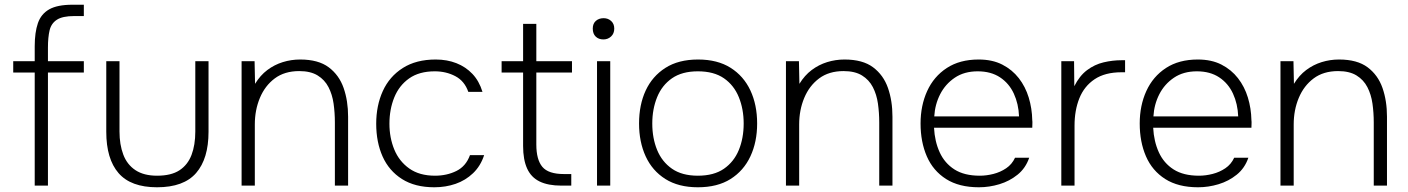

<svg xmlns="http://www.w3.org/2000/svg" viewBox="-20 -786 5961 813"><path d="M127 0V-479H36V-527H127V-590Q127 -649 140.5 -688Q154 -727 188.5 -746.5Q223 -766 287 -766H335V-718H294Q245 -718 221 -702.5Q197 -687 190 -657.5Q183 -628 183 -584V-527H335V-479H183V0Z M645 7Q534 7 482 -53Q430 -113 430 -228V-527H486V-229Q486 -174 502 -131.5Q518 -89 553.5 -65.5Q589 -42 645 -42Q705 -42 740 -65Q775 -88 791 -130Q807 -172 807 -229V-527H863V-228Q863 -114 810.5 -53.5Q758 7 645 7Z M1003 0V-527H1058L1060 -431Q1082 -467 1112 -489.5Q1142 -512 1177.5 -523Q1213 -534 1251 -534Q1328 -534 1372 -501Q1416 -468 1435 -413.5Q1454 -359 1454 -292V0H1398V-267Q1398 -309 1392.5 -347.5Q1387 -386 1371 -417Q1355 -448 1325 -466.5Q1295 -485 1247 -485Q1185 -485 1143.5 -454Q1102 -423 1080.5 -371.5Q1059 -320 1059 -259V0Z M1819 7Q1737 7 1682 -28Q1627 -63 1600 -123.5Q1573 -184 1573 -262Q1573 -339 1601 -400.5Q1629 -462 1685.5 -498Q1742 -534 1825 -534Q1873 -534 1912.5 -518.5Q1952 -503 1980.5 -473Q2009 -443 2023 -397H1963Q1947 -443 1908 -463.5Q1869 -484 1821 -484Q1755 -484 1712.5 -454Q1670 -424 1649.5 -373.5Q1629 -323 1629 -262Q1629 -203 1649.5 -153Q1670 -103 1713 -72.5Q1756 -42 1822 -42Q1872 -42 1912.5 -62Q1953 -82 1970 -129H2030Q2015 -83 1983 -52.5Q1951 -22 1909 -7.5Q1867 7 1819 7Z M2357 0Q2301 0 2265 -17.5Q2229 -35 2212 -72.5Q2195 -110 2195 -168V-479H2104V-527H2195V-685H2251V-527H2402V-479H2251V-174Q2251 -110 2276.5 -79.5Q2302 -49 2368 -49H2399V0Z M2508 0V-527H2564V0ZM2535 -619Q2515 -619 2502.5 -631Q2490 -643 2490 -665Q2490 -686 2503 -697.5Q2516 -709 2536 -709Q2555 -709 2568 -697Q2581 -685 2581 -665Q2581 -644 2567.5 -631.5Q2554 -619 2535 -619Z M2935 7Q2853 7 2797.5 -28Q2742 -63 2714 -124Q2686 -185 2686 -263Q2686 -342 2714 -402.5Q2742 -463 2797.5 -498.5Q2853 -534 2936 -534Q3018 -534 3073.5 -499Q3129 -464 3157.5 -403Q3186 -342 3186 -263Q3186 -185 3157.5 -124Q3129 -63 3073.5 -28Q3018 7 2935 7ZM2935 -42Q3003 -42 3045.5 -71.5Q3088 -101 3108.5 -151Q3129 -201 3129 -263Q3129 -324 3108.5 -374.5Q3088 -425 3045.5 -454.5Q3003 -484 2935 -484Q2868 -484 2825.5 -454.5Q2783 -425 2762.5 -374.5Q2742 -324 2742 -263Q2742 -201 2762.5 -151Q2783 -101 2825.5 -71.5Q2868 -42 2935 -42Z M3308 0V-527H3363L3365 -431Q3387 -467 3417 -489.5Q3447 -512 3482.5 -523Q3518 -534 3556 -534Q3633 -534 3677 -501Q3721 -468 3740 -413.5Q3759 -359 3759 -292V0H3703V-267Q3703 -309 3697.5 -347.5Q3692 -386 3676 -417Q3660 -448 3630 -466.5Q3600 -485 3552 -485Q3490 -485 3448.5 -454Q3407 -423 3385.5 -371.5Q3364 -320 3364 -259V0Z M4125 7Q4041 7 3986 -28Q3931 -63 3904.5 -124Q3878 -185 3878 -263Q3878 -339 3906 -400.5Q3934 -462 3989 -498Q4044 -534 4124 -534Q4182 -534 4224 -512.5Q4266 -491 4294 -455Q4322 -419 4336 -373Q4350 -327 4351 -277Q4352 -270 4351.5 -262Q4351 -254 4351 -245H3935Q3938 -187 3959 -141Q3980 -95 4021.5 -68.5Q4063 -42 4129 -42Q4157 -42 4186.5 -49.5Q4216 -57 4240.5 -73.5Q4265 -90 4278 -118H4338Q4323 -74 4289 -46.5Q4255 -19 4212 -6Q4169 7 4125 7ZM3936 -293H4295Q4293 -346 4273 -389.5Q4253 -433 4214.5 -458.5Q4176 -484 4120 -484Q4063 -484 4023 -457Q3983 -430 3961 -387Q3939 -344 3936 -293Z M4474 0V-527H4528L4529 -421Q4551 -465 4583 -489Q4615 -513 4653 -522Q4691 -531 4729 -531Q4732 -531 4736.5 -531Q4741 -531 4744 -531V-480H4729Q4659 -480 4615 -450.5Q4571 -421 4550.5 -370Q4530 -319 4530 -254V0Z M5053 7Q4969 7 4914 -28Q4859 -63 4832.5 -124Q4806 -185 4806 -263Q4806 -339 4834 -400.5Q4862 -462 4917 -498Q4972 -534 5052 -534Q5110 -534 5152 -512.5Q5194 -491 5222 -455Q5250 -419 5264 -373Q5278 -327 5279 -277Q5280 -270 5279.5 -262Q5279 -254 5279 -245H4863Q4866 -187 4887 -141Q4908 -95 4949.5 -68.5Q4991 -42 5057 -42Q5085 -42 5114.5 -49.5Q5144 -57 5168.5 -73.5Q5193 -90 5206 -118H5266Q5251 -74 5217 -46.5Q5183 -19 5140 -6Q5097 7 5053 7ZM4864 -293H5223Q5221 -346 5201 -389.5Q5181 -433 5142.5 -458.5Q5104 -484 5048 -484Q4991 -484 4951 -457Q4911 -430 4889 -387Q4867 -344 4864 -293Z M5402 0V-527H5457L5459 -431Q5481 -467 5511 -489.5Q5541 -512 5576.5 -523Q5612 -534 5650 -534Q5727 -534 5771 -501Q5815 -468 5834 -413.5Q5853 -359 5853 -292V0H5797V-267Q5797 -309 5791.5 -347.5Q5786 -386 5770 -417Q5754 -448 5724 -466.5Q5694 -485 5646 -485Q5584 -485 5542.5 -454Q5501 -423 5479.5 -371.5Q5458 -320 5458 -259V0Z"/></svg>

Font: Onest ExtraLight
Style: Regular
Weight: 250
Designer: Dmitri Voloshin, Andrey Kudryavtsev
Foundry: Dmitri Voloshin, Andrey Kudryavtsev
Version: Version 1.000;gftools[0.9.33]